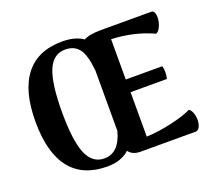

<svg xmlns="http://www.w3.org/2000/svg" viewBox="-122 -873 1165 1048"><g transform="rotate(-20 460.5 -349.0)"><path d="M856 -125Q873 -114 879.5 -83.5Q886 -53 877.5 -26.5Q869 0 848 0H530Q484 0 462 -30Q415 14 333 14Q192 14 119.5 -77.5Q47 -169 47 -349Q47 -529 119.5 -620.5Q192 -712 333 -712Q408 -712 454 -680Q485 -698 557 -698H846Q864 -698 867.5 -671Q871 -644 860 -614Q849 -584 831 -576Q720 -627 589 -632V-398H801Q811 -364 801 -324H590V-66Q655 -68 735 -86Q815 -104 856 -125ZM333 -33Q419 -33 450 -150V-502Q441 -593 413.5 -629Q386 -665 333 -665Q264 -665 232.5 -590Q201 -515 201 -349Q201 -183 232.5 -108Q264 -33 333 -33Z"/></g></svg>

Font: Arima Koshi Bold
Style: Regular
Weight: 700
Designer: Joana Correia and Natanael Gama
Foundry: NDISCOVER
Version: Version 1.019;PS 001.019;hotconv 1.0.88;makeotf.lib2.5.64775